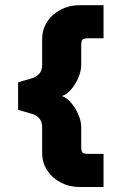

<svg xmlns="http://www.w3.org/2000/svg" viewBox="-20 -726 479 756"><path d="M223.6 -347.7Q243.2 -354 260.5 -374.3Q277.8 -394.5 288.8 -420.9Q299.8 -447.3 299.8 -470.7V-545.4Q299.8 -564.9 304.7 -570.1Q309.6 -575.2 329.1 -575.2H387.7V-705.6H293.5Q252.9 -705.6 219.5 -688.2Q186 -670.9 166 -640.6Q146 -610.4 146 -571.3V-470.7Q146 -448.2 134.5 -435.5Q123 -422.9 105 -417.5L51.3 -401.9V-293.5L105 -277.8Q123 -272.9 134.5 -260Q146 -247.1 146 -224.6V-124Q146 -85.4 166 -54.9Q186 -24.4 219.5 -7.1Q252.9 10.3 293.5 10.3H387.7V-120.1H329.1Q309.6 -120.1 304.7 -125.2Q299.8 -130.4 299.8 -149.9V-224.6Q299.8 -248.5 288.8 -274.4Q277.8 -300.3 260.5 -320.8Q243.2 -341.3 223.6 -347.7Z"/></svg>

Font: Estedad-VF-FD Black
Style: Regular
Weight: 900
Designer: Amin Abedi
Version: Version 4.000